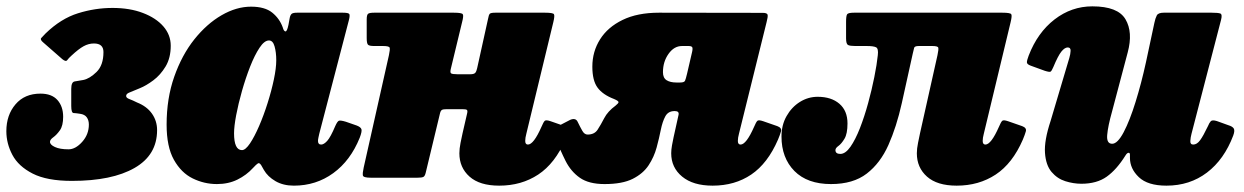

<svg xmlns="http://www.w3.org/2000/svg" viewBox="-46 -560 3920 605"><path d="M-26 -146.5Q-26 -197.5 2.8 -231.2Q31.5 -265 81.5 -265Q117 -265 135 -244.8Q153 -224.5 153 -192Q153 -164 142.8 -149.5Q132.5 -135 122 -127.5Q111.5 -120 111.5 -113Q111.5 -104 127 -96.8Q142.5 -89.5 170 -89.5Q192 -89.5 213 -113Q234 -136.5 234 -167.5Q234 -181 227.5 -190.2Q221 -199.5 206 -201.5Q193.5 -203.5 186 -203.8Q178.5 -204 178.5 -226V-280Q178.5 -302 189.8 -303.5Q201 -305 216.5 -308Q236.5 -312 258.2 -333.2Q280 -354.5 280 -396Q280 -423 250 -423Q233 -423 217.2 -414.2Q201.5 -405.5 179.5 -385Q170 -376.5 165.8 -370.5Q161.5 -364.5 150.5 -373.5L90.5 -426Q79.5 -435 84 -440.2Q88.5 -445.5 97.5 -454.5Q146 -501.5 199.8 -518.2Q253.5 -535 308.5 -535Q363 -535 404.2 -519.2Q445.5 -503.5 468.8 -476.8Q492 -450 492 -416Q492 -377.5 475.8 -350.5Q459.5 -323.5 437 -306.8Q414.5 -290 394.5 -282Q369 -271.5 360.2 -267.8Q351.5 -264 351.5 -257.5Q351.5 -251.5 361.8 -247.8Q372 -244 386 -237Q416.5 -225 432.8 -202Q449 -179 449 -150Q449 -71.5 378 -30.8Q307 10 180.5 10Q102 10 57 -13Q12 -36 -7 -72Q-26 -108 -26 -146.5Z M1087.5 -126Q1058.5 -54 1004.2 -14.5Q950 25 880 25Q846.5 25 822 10.8Q797.5 -3.5 785.5 -24.5Q779 -36 777 -39.5Q771.5 -48 766.8 -45.2Q762 -42.5 751 -30.5Q730.5 -8 702 6Q673.5 20 637.5 20Q597.5 20 561.2 2.2Q525 -15.5 502 -56.5Q479 -97.5 479 -167.5Q479 -250 503 -318.2Q527 -386.5 566.2 -435.8Q605.5 -485 652.2 -512Q699 -539 745 -539Q788.5 -539 811.8 -520.2Q835 -501.5 845 -473.5Q848 -462 853.2 -461Q858.5 -460 863 -482L867 -504Q869 -513 873.2 -516.5Q877.5 -520 890.5 -520H1034.5Q1052.5 -520 1054.8 -515.5Q1057 -511 1053.5 -497L960 -138.5Q959 -134 957.5 -127Q956 -120 956 -116Q956 -104.5 966 -104.5Q974.5 -104.5 985 -116Q995.5 -127.5 1010.5 -163Q1017 -177.5 1021.8 -179.5Q1026.5 -181.5 1043.5 -176.5L1078 -164.5Q1091 -159.5 1093 -152.5Q1095 -145.5 1087.5 -126ZM824.5 -370Q824.5 -395 819.2 -413.8Q814 -432.5 801.5 -432.5Q787 -432.5 771.8 -409.5Q756.5 -386.5 742.2 -350.2Q728 -314 716.5 -273.5Q705 -233 698.2 -197.2Q691.5 -161.5 691.5 -140Q691.5 -87 716.5 -87Q727.5 -87 741.8 -108.2Q756 -129.5 770.5 -163Q785 -196.5 797.2 -235.2Q809.5 -274 817 -309.8Q824.5 -345.5 824.5 -370Z M1697.5 -490 1612.5 -138.5Q1609 -125.5 1609 -116Q1609 -104.5 1617.5 -104.5Q1635.5 -104.5 1660 -160Q1666.5 -175.5 1670.5 -179.2Q1674.5 -183 1689 -178L1733.5 -162.5Q1748 -157 1745 -146.2Q1742 -135.5 1735.5 -120Q1703 -45 1650 -10Q1597 25 1527 25Q1465.5 25 1433.5 -3.5Q1401.5 -32 1401.5 -77Q1401.5 -91.5 1405.2 -110Q1409 -128.5 1411.5 -140L1426 -203Q1428 -211.5 1425 -213.8Q1422 -216 1410.5 -216H1362Q1351 -216 1346.8 -213.8Q1342.5 -211.5 1340.5 -203L1295.5 -16Q1293 -5 1288 -2.5Q1283 0 1269 0H1123Q1099 0 1097.5 -7Q1096 -14 1100 -32L1179.5 -386Q1183.5 -404.5 1181.8 -409.8Q1180 -415 1161 -415H1133Q1117.5 -415 1113.5 -419.2Q1109.5 -423.5 1109.5 -440V-499Q1109.5 -513.5 1114.2 -516.8Q1119 -520 1133 -520H1384Q1409 -520 1412.2 -515.2Q1415.5 -510.5 1410 -490L1375 -345Q1371.5 -332 1375.2 -329Q1379 -326 1396 -326H1435.5Q1448 -326 1451.8 -330.8Q1455.5 -335.5 1457.5 -345L1491.5 -499Q1494 -513.5 1497.5 -516.8Q1501 -520 1515 -520H1671.5Q1696.5 -520 1699.5 -515.2Q1702.5 -510.5 1697.5 -490Z M1704 -126Q1702 -132 1700.5 -144Q1699 -156 1712.5 -162.5L1751 -182.5Q1768.5 -189.5 1774.5 -175.5Q1782 -160 1788.8 -148Q1795.5 -136 1805.5 -136Q1827 -136 1837 -151.2Q1847 -166.5 1858 -187.8Q1869 -209 1893.5 -227Q1903 -234.5 1903 -238.2Q1903 -242 1889 -248Q1853.5 -261.5 1837 -283.8Q1820.5 -306 1820.5 -350Q1820.5 -397.5 1844.8 -436Q1869 -474.5 1915.8 -497.2Q1962.5 -520 2030.5 -520L2357.5 -519.5Q2371.5 -519.5 2372.8 -513.2Q2374 -507 2369.5 -490L2282.5 -138.5Q2279 -125.5 2279 -116Q2279 -104.5 2287.5 -104.5Q2305.5 -104.5 2330 -160Q2336.5 -175.5 2340.5 -179.2Q2344.5 -183 2359 -178L2403.5 -162.5Q2418 -157 2415 -146.2Q2412 -135.5 2405.5 -120Q2373 -45 2321.2 -10Q2269.5 25 2199.5 25Q2138 25 2103.5 -3.5Q2069 -32 2069 -77Q2069 -88 2071.5 -102.2Q2074 -116.5 2076.5 -127.5L2092 -197.5Q2095 -210 2080.5 -210H2079.5Q2059.5 -210 2050.5 -193.5Q2041.5 -177 2036.2 -150.8Q2031 -124.5 2023 -95Q2015 -65.5 1997.8 -39.2Q1980.5 -13 1947.8 3.5Q1915 20 1859 20Q1809.5 20 1781.2 0.2Q1753 -19.5 1736.2 -52.8Q1719.5 -86 1704 -126ZM2135 -397Q2137.5 -408.5 2134.8 -411.8Q2132 -415 2123.5 -415H2103Q2078 -415 2060.5 -390.2Q2043 -365.5 2043 -332.5Q2043 -314.5 2054.5 -307.2Q2066 -300 2085.5 -300H2097Q2110 -300 2112.5 -305.5Q2115 -311 2119 -328Z M2416.5 -130Q2416.5 -166 2432.5 -194.2Q2448.5 -222.5 2474.5 -238.8Q2500.5 -255 2530.5 -255Q2573.5 -255 2599 -233Q2624.5 -211 2624.5 -171Q2624.5 -138.5 2615 -122.8Q2605.5 -107 2596 -100.2Q2586.5 -93.5 2586.5 -87Q2586.5 -75 2602 -75Q2618 -75 2633.8 -97.5Q2649.5 -120 2663.8 -156.5Q2678 -193 2689.5 -235Q2701 -277 2709 -317Q2717 -357 2720 -386Q2722.5 -407 2714.5 -411Q2706.5 -415 2685.5 -415H2649Q2632.5 -415 2626.2 -418.2Q2620 -421.5 2620 -439V-491Q2620 -509.5 2623.2 -514.8Q2626.5 -520 2645 -520H3112.5Q3137.5 -520 3140.5 -515.2Q3143.5 -510.5 3138.5 -490L3054 -138.5Q3050.5 -125.5 3050.5 -116Q3050.5 -104.5 3059 -104.5Q3077 -104.5 3101.5 -160Q3108 -175.5 3112 -179.2Q3116 -183 3130.5 -178L3175 -162.5Q3189.5 -157 3186.5 -146.2Q3183.5 -135.5 3177 -120Q3144.5 -45 3091.5 -10Q3038.5 25 2968.5 25Q2907 25 2875 -3.5Q2843 -32 2843 -77Q2843 -91.5 2846.8 -110Q2850.5 -128.5 2853 -140L2908 -386Q2912 -404.5 2910.5 -409.8Q2909 -415 2892 -415H2849Q2836 -415 2834.5 -409.2Q2833 -403.5 2830 -390.5Q2812 -308.5 2795.5 -234.5Q2779 -160.5 2753.5 -103.2Q2728 -46 2685.2 -13Q2642.5 20 2572.5 20Q2498 20 2457.2 -21.2Q2416.5 -62.5 2416.5 -130Z M3195.5 -385Q3223.5 -457.5 3277 -498.8Q3330.5 -540 3396 -540Q3476.5 -540 3500.5 -499.2Q3524.5 -458.5 3507.5 -395L3458.5 -210Q3445 -162 3442.8 -134.5Q3440.5 -107 3458.5 -107Q3475.5 -107 3494.8 -143.5Q3514 -180 3532.2 -238.8Q3550.5 -297.5 3565 -364L3591.5 -488Q3594.5 -502.5 3599 -511.2Q3603.5 -520 3621 -520H3772Q3793.5 -520 3799.8 -517.2Q3806 -514.5 3801.5 -497L3708.5 -138.5Q3705.5 -127.5 3704.8 -116Q3704 -104.5 3714 -104.5Q3725.5 -104.5 3735.5 -118Q3745.5 -131.5 3760 -162Q3764.5 -173 3769.2 -178Q3774 -183 3788.5 -178.5L3824.5 -165.5Q3838 -161.5 3841.8 -154.8Q3845.5 -148 3840 -133Q3811.5 -57.5 3757.2 -16.2Q3703 25 3629.5 25Q3570.5 25 3542.5 -1.8Q3514.5 -28.5 3514.5 -62.5V-72.5Q3514.5 -79 3509.8 -78.5Q3505 -78 3500 -69.5Q3472.5 -25.5 3441.2 -3.2Q3410 19 3361.5 19Q3336.5 19 3311 11Q3285.5 3 3267.5 -18.2Q3249.5 -39.5 3246.8 -78.2Q3244 -117 3264.5 -179L3323.5 -377.5Q3327 -389 3327.5 -399.8Q3328 -410.5 3318.5 -410.5Q3309 -410.5 3298.5 -397.5Q3288 -384.5 3273 -348.5Q3268 -337 3264.8 -334.5Q3261.5 -332 3246 -337L3202 -353Q3189.5 -357.5 3189.8 -364Q3190 -370.5 3195.5 -385Z"/></svg>

Font: Besley* Narrow Fatface
Style: Italic
Weight: 900
Width: 4
Italic angle: -13°
Designer: Owen Earl
Foundry: indestructible type*
Version: Version 3.000; ttfautohint (v1.8.3)